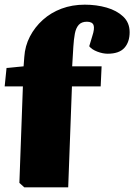

<svg xmlns="http://www.w3.org/2000/svg" viewBox="-66 -802 575 822"><path d="M38 0 17 -19 32 -432H-46L-38 -511L35 -518L38 -558Q41 -605 62 -645.5Q83 -686 117.5 -717Q152 -748 197.5 -765Q243 -782 297 -782Q347 -782 390.5 -769.5Q434 -757 461.5 -731Q489 -705 489 -664Q489 -622 466.5 -597Q444 -572 395 -572Q374 -572 350.5 -581Q327 -590 316 -604L329 -647Q340 -680 334.5 -694.5Q329 -709 306 -709Q283 -709 271 -695.5Q259 -682 254.5 -658Q250 -634 248 -602L243 -518H369L365 -432H242L226 0Z"/></svg>

Font: Literata 18pt Black
Style: Italic
Weight: 900
Italic angle: -2°
Designer: Latin by Veronika Burian and Jose Scaglione. Greek by Irene Vlachou. Cyrillic by Vera Evstafieva
Foundry: TypeTogether
Version: Version 3.103;gftools[0.9.29]